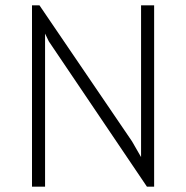

<svg xmlns="http://www.w3.org/2000/svg" viewBox="-20 -700 698 720"><path d="M149 0V-574L163 -545L531 0H558V-680H509V-111L475 -170L128 -680H100V0Z"/></svg>

Font: Catamaran Thin
Style: Regular
Weight: 100
Designer: Pria Ravichandran
Version: Version 2.000